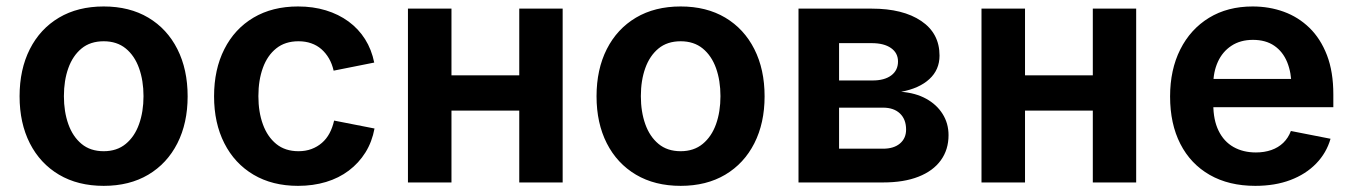

<svg xmlns="http://www.w3.org/2000/svg" viewBox="-20 -573 4247 603"><path d="M305.7 10.7Q224.6 10.7 165.3 -24.4Q106 -59.6 73.7 -123Q41.5 -186.5 41.5 -270.5Q41.5 -355 73.7 -418.7Q106 -482.4 165.3 -517.6Q224.6 -552.7 305.7 -552.7Q386.7 -552.7 445.8 -517.6Q504.9 -482.4 537.1 -418.7Q569.3 -355 569.3 -270.5Q569.3 -186.5 537.1 -123Q504.9 -59.6 445.8 -24.4Q386.7 10.7 305.7 10.7ZM305.7 -98.1Q347.2 -98.1 375 -121.1Q402.8 -144 416.7 -183.1Q430.7 -222.2 430.7 -271Q430.7 -319.8 416.7 -358.9Q402.8 -397.9 375 -420.7Q347.2 -443.4 305.7 -443.4Q263.7 -443.4 236.1 -420.7Q208.5 -397.9 194.6 -359.1Q180.7 -320.3 180.7 -271Q180.7 -222.2 194.6 -183.1Q208.5 -144 236.1 -121.1Q263.7 -98.1 305.7 -98.1Z M916 10.7Q835.4 10.7 776.1 -24.4Q716.8 -59.6 684.6 -123Q652.3 -186.5 652.3 -270.5Q652.3 -355 684.6 -418.7Q716.8 -482.4 776.1 -517.6Q835.4 -552.7 916 -552.7Q963.4 -552.7 1003.4 -540.5Q1043.5 -528.3 1074.7 -505.4Q1106 -482.4 1126.5 -450Q1147 -417.5 1155.3 -376.5L1027.8 -351.1Q1022.9 -372.6 1013.2 -389.4Q1003.4 -406.2 989.5 -418.5Q975.6 -430.7 957.5 -437Q939.5 -443.4 917.5 -443.4Q875.5 -443.4 847.7 -421.1Q819.8 -398.9 805.7 -360.1Q791.5 -321.3 791.5 -271Q791.5 -221.2 805.7 -182.4Q819.8 -143.6 847.7 -120.8Q875.5 -98.1 917.5 -98.1Q939.9 -98.1 958.3 -105Q976.6 -111.8 991 -124.3Q1005.4 -136.7 1014.9 -154.5Q1024.4 -172.4 1029.3 -194.3L1156.2 -169.4Q1148.4 -127.4 1127.7 -94.2Q1106.9 -61 1075.7 -37.4Q1044.4 -13.7 1003.9 -1.5Q963.4 10.7 916 10.7Z M1647.9 -336.4V-225.6H1360.4V-336.4ZM1397.9 -545.9V0H1261.2V-545.9ZM1747.1 -545.9V0H1610.8V-545.9Z M2117.7 10.7Q2036.6 10.7 1977.3 -24.4Q1918 -59.6 1885.7 -123Q1853.5 -186.5 1853.5 -270.5Q1853.5 -355 1885.7 -418.7Q1918 -482.4 1977.3 -517.6Q2036.6 -552.7 2117.7 -552.7Q2198.7 -552.7 2257.8 -517.6Q2316.9 -482.4 2349.1 -418.7Q2381.3 -355 2381.3 -270.5Q2381.3 -186.5 2349.1 -123Q2316.9 -59.6 2257.8 -24.4Q2198.7 10.7 2117.7 10.7ZM2117.7 -98.1Q2159.2 -98.1 2187 -121.1Q2214.8 -144 2228.8 -183.1Q2242.7 -222.2 2242.7 -271Q2242.7 -319.8 2228.8 -358.9Q2214.8 -397.9 2187 -420.7Q2159.2 -443.4 2117.7 -443.4Q2075.7 -443.4 2048.1 -420.7Q2020.5 -397.9 2006.6 -359.1Q1992.7 -320.3 1992.7 -271Q1992.7 -222.2 2006.6 -183.1Q2020.5 -144 2048.1 -121.1Q2075.7 -98.1 2117.7 -98.1Z M2487.8 0V-545.9H2717.8Q2815.9 -545.9 2873.3 -507.1Q2930.7 -468.3 2930.7 -398.4Q2930.7 -354 2898.9 -324.7Q2867.2 -295.4 2810.1 -284.7Q2855.5 -281.2 2888.7 -262.9Q2921.9 -244.6 2940.4 -215.1Q2959 -185.5 2959 -148.4Q2959 -103 2934.8 -69.6Q2910.6 -36.1 2864.7 -18.1Q2818.8 0 2753.4 0ZM2615.2 -106H2753.4Q2787.1 -106 2806.4 -122.3Q2825.7 -138.7 2825.7 -166Q2825.7 -198.2 2806.4 -216.6Q2787.1 -234.9 2753.4 -234.9H2615.2ZM2615.2 -320.3H2720.7Q2757.8 -320.3 2779.1 -336.2Q2800.3 -352.1 2800.3 -379.9Q2800.3 -406.7 2778.3 -422.1Q2756.3 -437.5 2717.8 -437.5H2615.2Z M3449.2 -336.4V-225.6H3161.6V-336.4ZM3199.2 -545.9V0H3062.5V-545.9ZM3548.3 -545.9V0H3412.1V-545.9Z M3922.4 10.7Q3839.4 10.7 3779.3 -23.7Q3719.2 -58.1 3687 -121.1Q3654.8 -184.1 3654.8 -270Q3654.8 -354 3686.8 -417.7Q3718.8 -481.4 3777.1 -517.1Q3835.4 -552.7 3914.1 -552.7Q3966.3 -552.7 4012 -536.1Q4057.6 -519.5 4092.5 -485.6Q4127.4 -451.7 4147.5 -399.7Q4167.5 -347.7 4167.5 -276.4V-236.3H3714.8V-325.2H4100.1L4036.1 -300.3Q4036.1 -344.7 4022.5 -377.9Q4008.8 -411.1 3981.9 -429.4Q3955.1 -447.8 3915 -447.8Q3875.5 -447.8 3847.4 -429.2Q3819.3 -410.6 3804.9 -378.9Q3790.5 -347.2 3790.5 -308.1V-245.6Q3790.5 -196.3 3807.1 -162.4Q3823.7 -128.4 3854 -111.3Q3884.3 -94.2 3924.3 -94.2Q3950.7 -94.2 3972.7 -101.8Q3994.6 -109.4 4010.3 -124.5Q4025.9 -139.6 4034.2 -161.6L4158.7 -137.2Q4146 -92.8 4113.5 -59.3Q4081.1 -25.9 4032.7 -7.6Q3984.4 10.7 3922.4 10.7Z"/></svg>

Font: Inter Cardless
Style: Bold
Weight: 700
Designer: Rasmus Andersson
Foundry: rsms
Version: Version 4.001;git-9221beed3